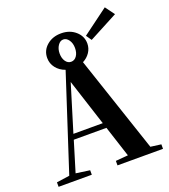

<svg xmlns="http://www.w3.org/2000/svg" viewBox="-153 -970 952 1080"><g transform="rotate(-20 323.0 -430.0)"><path d="M468.3 -712.9 445.8 -745.6 600.1 -859.9 641.1 -804.2ZM10.7 0V-26.9L88.4 -38.1L272.9 -605Q239.3 -616.7 218.8 -642.8Q198.2 -668.9 198.2 -702.6Q198.2 -747.6 232.7 -777.1Q267.1 -806.6 318.4 -806.6Q369.6 -806.6 404.1 -776.6Q438.5 -746.6 438.5 -702.6Q438.5 -673.8 422.4 -649.7Q406.2 -625.5 379.4 -611.8L572.8 -35.2L635.7 -26.9V0H363.3V-26.9L437.5 -33.2L377 -219.7H181.6L126.5 -38.6L209.5 -26.9V0ZM318.4 -636.7Q338.9 -636.7 351.8 -655.3Q364.7 -673.8 364.7 -702.6Q364.7 -731 351.1 -750.5Q337.4 -770 318.4 -770Q299.3 -770 285.9 -750Q272.5 -730 272.5 -702.6Q272.5 -673.8 285.4 -655.3Q298.3 -636.7 318.4 -636.7ZM276.4 -530.8 190.9 -251.5H366.7Z"/></g></svg>

Font: Elstob 18pt SemiBold
Style: Regular
Weight: 600
Designer: Peter S. Baker
Version: Version 1.015